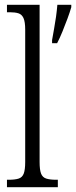

<svg xmlns="http://www.w3.org/2000/svg" viewBox="-20 -780 317 800"><path d="M9 0V-31H16Q43 -31 58 -36Q73 -41 79 -57Q85 -73 85 -105V-656Q85 -689 78 -704.5Q71 -720 57 -724.5Q43 -729 21 -729H9V-760H145V-105Q145 -73 151 -57Q157 -41 172.5 -36Q188 -31 214 -31H221V0ZM197 -613Q201 -637 205.5 -661Q210 -685 213.5 -710.5Q217 -736 219 -760H277V-750Q271 -729 261 -702Q251 -675 240 -648Q229 -621 218 -600H197Z"/></svg>

Font: Noto Serif Khmer ExtraCondensed Light
Style: Regular
Weight: 300
Width: 2
Designer: Danh Hong and the Monotype Design Team
Foundry: Monotype Imaging Inc.
Version: Version 2.004